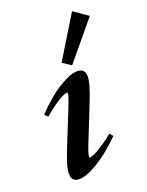

<svg xmlns="http://www.w3.org/2000/svg" viewBox="-132 -740 627 819"><g transform="rotate(-20 182.0 -331.0)"><path d="M220.7 -455.6 182.1 -481.4 299.3 -672.9 363.8 -627.9ZM84.5 11.2Q49.3 11.2 49.3 -24.4Q49.3 -58.1 80.1 -132.3L138.2 -277.3Q163.1 -338.4 163.1 -349.1Q163.1 -353.5 159.2 -353.5Q153.3 -353.5 140.9 -348.1Q128.4 -342.8 103.8 -326.2Q79.1 -309.6 50.8 -284.7L36.1 -297.9Q92.3 -358.4 146.2 -391.6Q200.2 -424.8 231.4 -424.8Q267.1 -424.8 267.1 -389.2Q267.1 -357.9 237.3 -283.2L177.2 -132.3Q154.8 -77.6 154.8 -64.5Q154.8 -60.5 158.2 -60.5Q164.6 -60.5 176.3 -65.2Q188 -69.8 213.4 -85.9Q238.8 -102.1 270 -127.4L283.2 -112.8Q223.1 -52.7 169.7 -20.8Q116.2 11.2 84.5 11.2Z"/></g></svg>

Font: Elstob 18pt SemiBold
Style: Italic
Weight: 600
Italic angle: -20°
Designer: Peter S. Baker
Version: Version 1.015